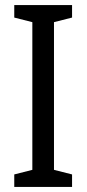

<svg xmlns="http://www.w3.org/2000/svg" viewBox="-20 -734 340 754"><path d="M263 0V-49L192 -67V-647L263 -665V-714H36V-665L107 -647V-67L36 -49V0Z"/></svg>

Font: Noto Sans Telugu Condensed
Style: Regular
Weight: 400
Width: 3
Designer: Jelle Bosma - Monotype Design Team
Foundry: Monotype Imaging Inc.
Version: Version 2.005